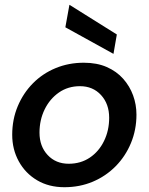

<svg xmlns="http://www.w3.org/2000/svg" viewBox="-20 -770 621 802"><path d="M249 12Q184 12 135 -17Q86 -46 58.5 -96Q31 -146 31 -207Q31 -271 54 -326Q77 -381 117.5 -422Q158 -463 212.5 -485.5Q267 -508 330 -508Q385 -508 426 -490Q467 -472 494.5 -441Q522 -410 536 -371.5Q550 -333 550 -291Q550 -228 527 -172.5Q504 -117 463 -75.5Q422 -34 367.5 -11Q313 12 249 12ZM267 -86Q317 -86 355 -111.5Q393 -137 414.5 -181Q436 -225 436 -278Q436 -336 402 -373Q368 -410 314 -410Q264 -410 226 -383.5Q188 -357 166.5 -313Q145 -269 145 -216Q145 -159 179 -122.5Q213 -86 267 -86ZM454 -545 253 -656 270 -750 468 -626Z"/></svg>

Font: Rethink Sans SemiBold
Style: Italic
Weight: 600
Italic angle: -10°
Designer: The Rethink Sans project authors (Hans Thiessen). DM Sans designed by Colophon Foundry.
Foundry: Rethink Communications LLC
Version: Version 1.001